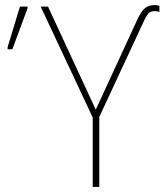

<svg xmlns="http://www.w3.org/2000/svg" viewBox="-20 -740 654 760"><path d="M347 0V-275L141 -714H170L359 -306L522 -659Q539 -696 554 -708Q569 -720 592 -720Q599 -720 611 -717V-693Q601 -696 592 -696Q576 -696 567 -686Q558 -676 546 -649L373 -277V0ZM10 -545V-553L59 -714H89V-707L29 -545Z"/></svg>

Font: Noto Sans SemiCondensed Thin
Style: Regular
Weight: 100
Width: 4
Designer: Monotype Design Team
Foundry: Monotype Imaging Inc.
Version: Version 2.013; ttfautohint (v1.8.4.7-5d5b)